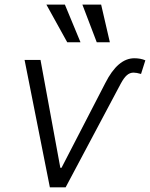

<svg xmlns="http://www.w3.org/2000/svg" viewBox="-20 -802 642 822"><path d="M85.2 -545.5H153.4L238.3 -83.5H243.3L430.8 -446.4Q484.4 -552.6 555 -552.6Q582 -552.6 602.3 -543.7L583.8 -485.4Q563.9 -491.1 551.8 -491.1Q535.9 -491.1 523.1 -479.9Q510.3 -468.8 496.8 -443.5L261 0H193.5ZM394.2 -621.1 332.7 -782.3H413L450.3 -621.1ZM267.8 -621.1 178.6 -782.3H257.8L324.6 -621.1Z"/></svg>

Font: Karasuma Gothic
Style: Light Italic
Weight: 300
Italic angle: 9.39998°
Designer: Rasmus Andersson / Ryoko Nishizuka
Foundry: rsms
Version: Version 1.00